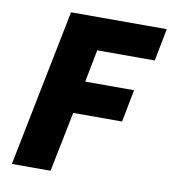

<svg xmlns="http://www.w3.org/2000/svg" viewBox="-75 -716 703 782"><g transform="rotate(10 276.0 -325.0)"><path d="M26 0 156 -650H552L526 -516H288L262 -382H464L438 -248H236L186 0Z"/></g></svg>

Font: Source Sans 3 ExtraLight Black
Style: Italic
Weight: 900
Italic angle: -11°
Version: Version 3.052;hotconv 1.1.0;makeotfexe 2.6.0